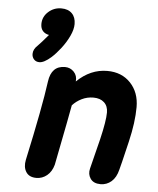

<svg xmlns="http://www.w3.org/2000/svg" viewBox="-56 -850 739 899"><g transform="rotate(5 314.0 -400.0)"><path d="M450 2Q479 2 501 -17Q523 -36 532 -73L542 -112Q563 -200 565 -208Q587 -301 587 -372Q587 -441 545.5 -485Q504 -529 436 -529Q357 -529 293 -467Q296 -494 279 -512Q262 -530 237 -530Q173 -530 163 -455Q147 -335 92 -81Q85 -47 99.5 -24Q114 -1 148 -1Q176 -1 198 -19Q220 -37 229 -70Q231 -80 268 -269L284 -354Q302 -374 327.5 -386.5Q353 -399 382 -399Q414 -399 432.5 -382Q451 -365 451 -335Q451 -295 430 -207Q426 -189 410 -127L395 -67Q388 -40 402.5 -19Q417 2 450 2ZM115 -542Q137 -542 170 -571Q191 -590 213 -618.5Q235 -647 249.5 -678Q264 -709 264 -734Q264 -766 246 -784Q228 -802 196 -802Q161 -802 135 -778.5Q109 -755 109 -721Q109 -700 120 -688Q131 -676 149 -673Q117 -635 101 -619Q80 -600 80 -578Q80 -563 89.5 -552.5Q99 -542 115 -542Z"/></g></svg>

Font: Balsamiq Sans
Style: Bold Italic
Weight: 700
Italic angle: -12°
Designer: Michael Angeles
Foundry: Balsamiq SRL
Version: Version 1.020; ttfautohint (v1.8.4.7-5d5b);gftools[0.9.26]